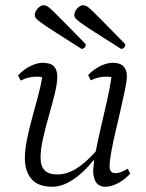

<svg xmlns="http://www.w3.org/2000/svg" viewBox="-20 -702 559 734"><path d="M181 12Q126 12 100.5 -17.5Q75 -47 75 -97Q75 -129 83.5 -170.5Q92 -212 104 -255.5Q116 -299 126.5 -338.5Q137 -378 141 -407Q132 -409 121 -409Q88 -409 59 -394L49 -414Q72 -438 97.5 -450Q123 -462 143 -462Q173 -462 186 -448.5Q199 -435 199 -409Q199 -384 189.5 -344.5Q180 -305 167 -260Q154 -215 144.5 -172.5Q135 -130 135 -99Q135 -35 198 -35Q235 -35 271 -57Q307 -79 346 -123Q354 -165 366 -216.5Q378 -268 389.5 -318.5Q401 -369 406 -407Q398 -409 387 -409Q356 -409 327 -395L317 -415Q339 -438 364.5 -450Q390 -462 411 -462Q439 -462 452 -448.5Q465 -435 465 -410Q465 -393 458 -359.5Q451 -326 441.5 -284Q432 -242 422 -200Q412 -158 405.5 -122Q399 -86 399 -66Q399 -40 421 -40Q441 -40 468 -57L478 -38Q453 -12 428 0Q403 12 383 12Q337 12 336 -51Q337 -65 340 -89H337Q301 -43 259.5 -15.5Q218 12 181 12ZM292 -515Q227 -556 190.5 -579.5Q154 -603 137.5 -615Q121 -627 117 -632.5Q113 -638 113 -644Q113 -657 124 -669.5Q135 -682 147 -682Q153 -682 160 -678.5Q167 -675 181.5 -661Q196 -647 226 -616.5Q256 -586 308 -533Q308 -524 303 -519.5Q298 -515 292 -515ZM443 -515Q378 -556 341.5 -579.5Q305 -603 288.5 -615Q272 -627 268 -632.5Q264 -638 264 -644Q264 -657 275 -669.5Q286 -682 298 -682Q304 -682 311 -678.5Q318 -675 332.5 -661Q347 -647 377 -616.5Q407 -586 459 -533Q459 -524 454 -519.5Q449 -515 443 -515Z"/></svg>

Font: Petrona Light
Style: Italic
Weight: 300
Italic angle: -9°
Designer: Ringo R. Seeber
Foundry: Ringo R. Seeber
Version: Version 2.001; ttfautohint (v1.8.3)